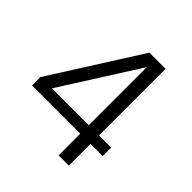

<svg xmlns="http://www.w3.org/2000/svg" viewBox="-180 -805 940 940"><g transform="rotate(45 290.0 -335.0)"><path d="M437 0V-150H521V-209H437V-670H325L32 -208V-150H366V0ZM111 -209 366 -611V-209Z"/></g></svg>

Font: Glegoo
Style: Regular
Weight: 400
Version: Version 2.0.1; ttfautohint (v0.9) -r 48 -G 60